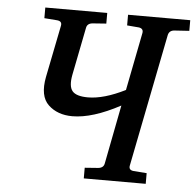

<svg xmlns="http://www.w3.org/2000/svg" viewBox="-50 -721 786 772"><g transform="rotate(5 343.5 -335.5)"><path d="M687 -628 626 -624Q606 -622 602 -603L496 -68Q492 -49 513 -47L566 -43V0H316V-43L370 -47Q392 -49 395 -68L441 -305Q329 -245 248 -245Q188 -245 151 -280Q114 -315 129 -393L171 -603Q175 -622 154 -624L102 -628V-671H352V-628L297 -624Q275 -622 272 -603L234 -411Q225 -364 241 -345Q257 -326 304 -326Q368 -326 454 -369L500 -603Q503 -621 484 -624L436 -628V-671H687Z"/></g></svg>

Font: Veleka
Style: Italic
Weight: 400
Italic angle: -12°
Designer: Stefan Peev, Context Ltd, 2016; SIL International, 1997-2014.
Foundry: Stefan Peev, Context Ltd, 2016
Version: Version 1.000